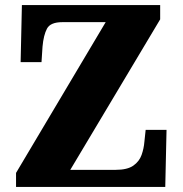

<svg xmlns="http://www.w3.org/2000/svg" viewBox="-20 -734 717 754"><path d="M43 0V-55L395 -647H225Q178 -647 164.5 -621.5Q151 -596 147 -551L143 -490H61L66 -714H609V-658L256 -67H434Q480 -67 503.5 -83.5Q527 -100 536 -125.5Q545 -151 547 -177L552 -224H634L629 0Z"/></svg>

Font: Noto Serif Khmer SemiCondensed Black
Style: Regular
Weight: 900
Width: 4
Designer: Danh Hong and the Monotype Design Team
Foundry: Monotype Imaging Inc.
Version: Version 2.004